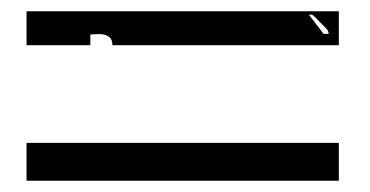

<svg xmlns="http://www.w3.org/2000/svg" viewBox="-20 -533 655 340"><path d="M179 -453Q179 -462 175 -466Q171 -470 165 -471.5Q159 -473 152 -472.5Q145 -472 140 -472V-453H27V-513H580V-453ZM562 -473Q562 -476 560 -480Q557 -483 547 -493.5Q537 -504 533 -507H527L553 -473ZM27 -213V-280H580V-213Z"/></svg>

Font: Genkaimincho
Style: Regular
Weight: 800
Designer: Dr. Ken Lunde (project architect, glyph set definition & overall production); Masataka HATTORI \u670D \u90E8 \u6B63 \u8C
Foundry: Adobe Systems Incorporated
Version: Version 1.00